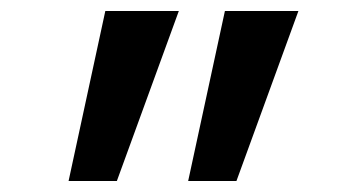

<svg xmlns="http://www.w3.org/2000/svg" viewBox="-20 -833 664 350"><path d="M306 -813 193 -503H105L172 -813ZM524 -813 411 -503H323L390 -813Z"/></svg>

Font: Noto Sans Hebrew Droid
Style: Regular
Weight: 400
Designer: Monotype Design Team
Foundry: Monotype Imaging Inc.
Version: Version 1.100